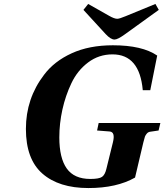

<svg xmlns="http://www.w3.org/2000/svg" viewBox="-20 -936 831 971"><path d="M402 -886 426 -916 532 -856Q558 -841 573 -841Q584 -841 615 -854L766 -916L783 -886L611 -762Q575 -736 559 -736Q540 -736 514 -764ZM111 -284Q111 -438 203 -558Q254 -626 342.5 -666.5Q431 -707 551 -707Q699 -707 775 -655L740 -480H702Q686 -661 549 -661Q480 -661 426 -620.5Q372 -580 341.5 -516Q311 -452 295.5 -381.5Q280 -311 280 -241Q280 -137 317.5 -84Q355 -31 437 -31Q481 -31 496 -41.5Q511 -52 518 -82L551 -216Q564 -268 535 -271L471 -276L479 -314H791L782 -276L741 -270Q730 -269 723 -261Q716 -253 713 -245Q710 -237 705 -216L663 -38Q570 15 427 15Q278 15 194.5 -58Q111 -131 111 -284Z"/></svg>

Font: Heuristica
Style: Bold Italic
Weight: 700
Italic angle: -13°
Version: Version 1.0.2